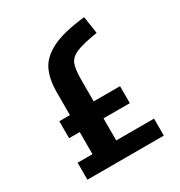

<svg xmlns="http://www.w3.org/2000/svg" viewBox="-140 -666 717 765"><g transform="rotate(-30 219.0 -283.5)"><path d="M111.3 -78.1V-179.7H62.5V-257.8H111.3V-360.4Q111.3 -422.9 130.9 -463.4Q150.4 -503.9 203.1 -530.3Q255.9 -556.6 355.5 -567.4L367.2 -488.3Q298.8 -477.5 268.6 -464.4Q238.3 -451.2 229.5 -427.7Q220.7 -404.3 220.7 -356.4V-257.8H341.8V-179.7H220.7V-78.1H394.5V0H43V-78.1Z"/></g></svg>

Font: Sudo
Style: Bold
Weight: 700
Monospace: yes
Designer: Jens Kutilek
Foundry: Jens Kutilek
Version: Version 0.040